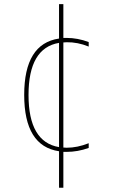

<svg xmlns="http://www.w3.org/2000/svg" viewBox="-20 -710 540 910"><path d="M259.8 6.8Q94.7 -17.6 94.7 -260.3Q94.7 -502.9 259.8 -527.3V-690.4H280.3V-530.3H295.9Q347.7 -530.3 400.4 -510.7V-489.3Q347.7 -510.7 295.9 -509.8Q293.9 -509.8 288.1 -509.3Q282.2 -508.8 280.3 -508.8V-10.7Q282.2 -10.7 288.1 -10.3Q293.9 -9.8 295.9 -9.8Q346.7 -9.8 400.4 -31.2V-8.8Q348.6 9.8 295.9 9.8H280.3V179.7H259.8ZM259.8 -12.7V-506.8Q115.2 -482.4 115.2 -259.8Q115.2 -37.1 259.8 -12.7Z"/></svg>

Font: Mgen+ 1mn thin
Style: Regular
Weight: 100
Designer: [Source Han Sans]
Ryoko NISHIZUKA  (kana & ideographs); Paul D. Hunt (Latin, Greek & Cyrillic); Wenlong ZHANG  (bopomofo
Version: Version 1.059.20150602